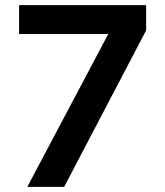

<svg xmlns="http://www.w3.org/2000/svg" viewBox="-20 -725 640 745"><path d="M86 0 426 -642 428 -593H54V-705H547V-607L229 0Z"/></svg>

Font: Nunito Sans 10pt
Style: Bold
Weight: 700
Designer: Vernon Adams
Foundry: Vernon Adams
Version: Version 3.101;gftools[0.9.27]